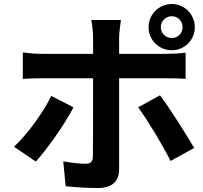

<svg xmlns="http://www.w3.org/2000/svg" viewBox="-20 -893 1016 959"><path d="M50 -160 159 -86C213 -145 301 -268 347 -357L236 -414C195 -329 117 -223 50 -160ZM94 -499C122 -501 161 -502 191 -502H445C445 -431 445 -146 444 -111C443 -85 433 -75 407 -75C383 -75 339 -79 296 -87L308 37C359 43 417 46 471 46C542 46 575 10 575 -48V-502H809C836 -502 875 -502 907 -499V-630C880 -626 836 -624 808 -624H575V-705C575 -730 582 -779 584 -793H436C440 -775 445 -731 445 -706V-624H191C159 -624 124 -627 94 -631ZM670 -357C715 -296 789 -175 832 -89L950 -154C907 -226 828 -353 779 -417ZM722 -757C722 -693 774 -642 838 -642C902 -642 953 -693 953 -757C953 -821 902 -873 838 -873C774 -873 722 -821 722 -757ZM783 -757C783 -788 808 -812 838 -812C868 -812 892 -788 892 -757C892 -727 868 -703 838 -703C808 -703 783 -727 783 -757Z"/></svg>

Font: GenEiGothic-pro-Regular
Style: Bold
Weight: 700
Designer: Ryoko NISHIZUKA (kana & ideographs); Paul D. Hunt (Latin, Greek & Cyrillic); Wenlong ZHANG (bopomofo); Sandoll Communica
Foundry: Adobe Systems Incorporated; o_tamon
Version: Version 1.000.140830